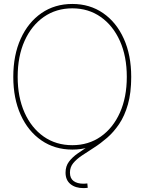

<svg xmlns="http://www.w3.org/2000/svg" viewBox="-20 -756 738 981"><path d="M349.6 8.3Q259.8 8.3 191.7 -38.6Q123.5 -85.4 85.7 -169.2Q47.9 -252.9 47.9 -363.3Q47.9 -474.6 85.9 -558.3Q124 -642.1 191.9 -689Q259.8 -735.8 349.6 -735.8Q439 -735.8 506.8 -689Q574.7 -642.1 612.5 -558.3Q650.4 -474.6 650.4 -363.3Q650.4 -252.4 612.5 -168.7Q574.7 -85 506.8 -38.3Q439 8.3 349.6 8.3ZM349.6 -14.2Q432.1 -14.2 494.9 -58.1Q557.6 -102.1 592.8 -180.7Q627.9 -259.3 627.9 -363.3Q627.9 -467.8 592.8 -546.4Q557.6 -625 494.9 -669.2Q432.1 -713.4 349.6 -713.4Q267.1 -713.4 204.1 -669.7Q141.1 -626 105.7 -547.4Q70.3 -468.8 70.3 -363.3Q70.3 -259.8 105.2 -181.2Q140.1 -102.5 203.1 -58.3Q266.1 -14.2 349.6 -14.2ZM406.7 205.1Q365.2 205.1 340.1 184.6Q314.9 164.1 314.9 126Q314.9 93.3 332.3 70.1Q349.6 46.9 378.2 27.1Q406.7 7.3 440.7 -13.9Q474.6 -35.2 508.8 -63Q543 -90.8 571.5 -130.4Q600.1 -169.9 617.2 -226.8Q634.3 -283.7 634.3 -363.3H650.4Q650.4 -281.2 633.5 -222.4Q616.7 -163.6 588.6 -122.1Q560.5 -80.6 527.1 -51.8Q493.7 -22.9 460.4 -1.7Q427.2 19.5 399.4 38.1Q371.6 56.6 354.5 77.1Q337.4 97.7 337.4 126Q337.4 155.3 356 168.9Q374.5 182.6 406.7 182.6Q412.1 182.6 416.7 182.1Q421.4 181.6 426.3 181.2L428.2 203.6Q422.9 204.1 417.7 204.6Q412.6 205.1 406.7 205.1Z"/></svg>

Font: Inter 28pt Thin
Style: Regular
Weight: 250
Designer: Rasmus Andersson
Foundry: rsms
Version: Version 4.001;git-66647c0bb